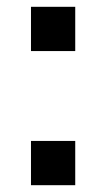

<svg xmlns="http://www.w3.org/2000/svg" viewBox="-20 -544 311 564"><path d="M71 0V-130H201V0ZM71 -394V-524H201V-394Z"/></svg>

Font: Oxanium SemiBold
Style: Regular
Weight: 600
Designer: Severin Meyer
Version: Version 2.000